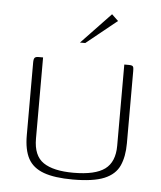

<svg xmlns="http://www.w3.org/2000/svg" viewBox="-46 -605 545 650"><g transform="rotate(5 227.0 -280.5)"><path d="M89 -399V-123Q89 -65 123 -42Q157 -19 225 -19Q299 -19 332 -43.5Q365 -68 365 -123V-399Q366 -399 368 -399Q370 -399 372.5 -399Q375 -399 377 -399Q379 -399 380 -399Q388 -399 391.5 -397.5Q395 -396 396 -392Q397 -388 397 -379V-134Q397 -89 383 -58Q369 -27 332 -11.5Q295 4 225 4Q163 4 126 -9.5Q89 -23 73 -52.5Q57 -82 57 -132V-379Q57 -391 60.5 -395Q64 -399 73 -399Q77 -399 81 -399Q85 -399 89 -399ZM209 -460 309 -565 331 -544 227 -460Z"/></g></svg>

Font: Genos ExtraLight
Style: Regular
Weight: 250
Designer: Robert E. Leuschke
Foundry: Robert E. Leuschke
Version: Version 1.010